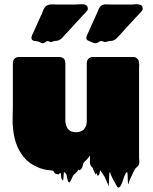

<svg xmlns="http://www.w3.org/2000/svg" viewBox="-20 -786 714 896"><path d="M630 -27Q629 -25 629 -22.5Q629 -20 628 -18Q628 -17 627.5 -16.5Q627 -16 627 -16Q627 -15 626.5 -14.5Q626 -14 626 -14Q626 -14 624 -12Q623 -9 617 -5Q615 -2 612 0Q609 4 606.5 9Q604 14 602 18Q598 26 594 35Q590 44 586 53L582 63Q581 65 580 70.5Q579 76 578 73Q576 59 576 45Q576 31 574 17Q574 17 570 19Q569 19 569 19.5Q569 20 568 20Q564 27 560.5 36Q557 45 554 54Q553 57 552 60.5Q551 64 549 68Q547 72 545 77.5Q543 83 538 87Q531 93 525.5 83.5Q520 74 518 69Q516 65 513 60.5Q510 56 508 52Q505 46 502 40Q499 34 497 28L494 19Q491 17 491 18Q489 34 489 49.5Q489 65 487 81Q486 83 485 78.5Q484 74 483 72Q481 69 479 63Q475 55 471.5 46.5Q468 38 463 31Q457 21 447 8Q446 13 445.5 18Q445 23 443 28Q442 29 441 30Q440 31 439 33Q435 33 435 34L430 21Q430 22 429 24Q428 26 427 28Q426 29 425 26Q424 23 423 22Q421 18 419 13.5Q417 9 415 5Q414 3 413.5 0Q413 -3 411 -5Q409 -6 408 -7Q407 -9 405 -11Q403 -15 402 -16Q400 -22 400 -26Q399 -31 399.5 -35.5Q400 -40 400 -47V-60Q399 -58 396 -55Q395 -52 388 -45L385 -42Q385 -41 384.5 -41Q384 -41 384 -40L371 -28Q367 -19 365 -9.5Q363 0 355 6Q348 12 346 4Q345 8 343 10.5Q341 13 336 19L331 24Q325 28 321 34L313 51Q312 53 309.5 58Q307 63 305 65Q301 66 299.5 63Q298 60 297 58Q296 55 295 51.5Q294 48 293 45Q292 40 291.5 35Q291 30 289 26Q285 22 283 19H282Q281 19 280 18Q279 17 278 18Q277 28 276.5 38Q276 48 274 58Q274 59 273 56Q272 53 270 52Q269 50 268 49Q267 48 266 46Q265 40 265 33.5Q265 27 263 21Q262 22 262 21.5Q262 21 262 21Q261 22 259 22Q259 23 258.5 23Q258 23 258 23Q257 24 256.5 25Q256 26 254 27Q253 28 251 27.5Q249 27 247 27Q239 26 235 21.5Q231 17 228 10H223Q221 10 219 9.5Q217 9 215 9Q209 9 206 8Q198 7 190 5.5Q182 4 174 1Q167 0 160 -4Q150 -8 140.5 -13Q131 -18 122 -24Q104 -37 92 -52Q87 -57 83 -63.5Q79 -70 74 -77Q61 -98 52.5 -125.5Q44 -153 41 -186Q38 -209 39 -237Q40 -265 40 -286V-493Q40 -502 45 -509L51 -515Q58 -520 66.5 -520Q75 -520 83 -520H258Q262 -520 268 -518Q277 -515 280 -509Q282 -507 284 -501Q285 -497 285 -488V-218Q287 -205 291.5 -193.5Q296 -182 311 -173Q317 -171 319 -171Q324 -170 327.5 -169.5Q331 -169 335 -169Q340 -169 343.5 -169.5Q347 -170 351 -171Q353 -171 354 -172Q356 -173 358.5 -174Q361 -175 363 -176L371 -181Q376 -188 381 -197Q383 -202 383.5 -207Q384 -212 385 -217V-493Q385 -504 393 -512Q401 -520 412 -520H586Q599 -520 605.5 -520Q612 -520 621 -512Q626 -507 627.5 -501.5Q629 -496 629 -491Q630 -486 629.5 -480Q629 -474 629 -469V-55Q629 -51 629 -47Q629 -43 630 -38ZM407 -8Q407 -8 407 -8Q407 -8 408 -7Q408 -7 408 -7Q408 -7 408 -7Q407 -8 407 -8ZM642 -735Q639 -731 635.5 -727.5Q632 -724 628 -720L605 -695Q604 -694 599.5 -689Q595 -684 593 -682L560 -646L542 -626Q535 -619 527 -610Q519 -601 508 -597Q504 -595 498.5 -595Q493 -595 488 -594Q484 -593 479 -591.5Q474 -590 469 -590Q465 -591 461 -592.5Q457 -594 453 -595Q449 -595 443.5 -591.5Q438 -588 434 -586Q425 -583 416 -586Q407 -589 395 -595Q394 -595 394 -595.5Q394 -596 393 -596Q385 -598 384 -605Q383 -606 383 -611Q383 -613 385 -619Q387 -624 389 -628.5Q391 -633 393 -637L435 -730Q435 -731 437 -735Q440 -742 443 -748.5Q446 -755 452 -759Q462 -766 475 -765.5Q488 -765 499 -765H598Q604 -765 612.5 -766Q621 -767 628 -765Q646 -763 646 -746Q646 -741 642 -735ZM371 -719 304 -646Q300 -641 294.5 -635.5Q289 -630 284 -625L270 -609Q266 -604 257 -600Q257 -599 256.5 -599Q256 -599 256 -599Q255 -599 254 -598Q247 -595 237 -595Q236 -595 235 -594.5Q234 -594 232 -594Q228 -593 224.5 -591.5Q221 -590 217 -590Q213 -590 209 -592.5Q205 -595 201 -594Q195 -593 190.5 -588.5Q186 -584 178 -584Q173 -585 168.5 -588Q164 -591 159 -592Q152 -594 147 -594.5Q142 -595 139 -595Q138 -595 138 -596Q135 -596 133 -598Q132 -598 131 -599Q127 -603 127 -606Q127 -609 127 -611Q127 -617 131 -625Q134 -629 135 -633L171 -713L174 -718Q177 -726 181 -736.5Q185 -747 191 -754Q197 -761 208 -764Q216 -766 225.5 -765.5Q235 -765 243 -765H330Q341 -765 353 -766Q365 -767 375 -765L382 -762Q388 -758 389 -752Q390 -749 390 -746Q390 -742 388.5 -739Q387 -736 385 -734Q382 -730 378.5 -726.5Q375 -723 371 -719Z"/></svg>

Font: Rubik Wet Paint
Style: Regular
Weight: 400
Designer: Hubert and Fischer, NaN
Foundry: Hubert and Fischer, NaN
Version: Version 2.200